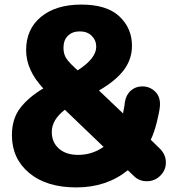

<svg xmlns="http://www.w3.org/2000/svg" viewBox="-20 -801 776 838"><path d="M313 17Q183 17 107.5 -46Q32 -109 32 -211Q32 -283 69 -330.5Q106 -378 169 -415Q94 -495 94 -582Q94 -674 159 -727.5Q224 -781 335 -781Q446 -781 501 -729.5Q556 -678 556 -601Q556 -543 521 -496Q486 -449 412 -406L517 -306Q522 -331 523 -339Q524 -347 525 -355Q530 -387 551 -405.5Q572 -424 601 -424Q634 -424 657.5 -401Q681 -378 678 -338Q676 -314 664.5 -268Q653 -222 638 -191L678 -152Q704 -126 704 -92Q704 -58 679.5 -34Q655 -10 621 -10Q587 -10 564 -33L538 -58Q445 17 313 17ZM319 -494Q400 -546 400 -597Q400 -625 380.5 -644.5Q361 -664 328 -664Q296 -664 276.5 -645Q257 -626 257 -592Q257 -563 271.5 -543Q286 -523 319 -494ZM321 -125Q382 -125 432 -160L263 -322Q206 -278 206 -225Q206 -180 237 -152.5Q268 -125 321 -125Z"/></svg>

Font: Jellee Roman
Style: Regular
Weight: 400
Designer: Alfredo Marco Pradil
Foundry: Alfredo Marco Pradil
Version: Version 1.016;PS 001.016;hotconv 1.0.88;makeotf.lib2.5.64775